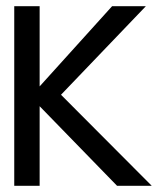

<svg xmlns="http://www.w3.org/2000/svg" viewBox="-20 -600 525 620"><path d="M26 0H108V-257L358 0H470L177 -294L451 -580H342L108 -321V-580H26Z"/></svg>

Font: Charger Sport
Style: DfBdNrw
Weight: 400
Designer: Jasper
Foundry: Cannot Into Space Fonts
Version: Version 1.1